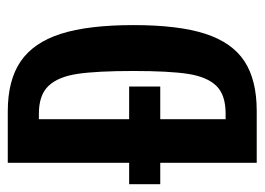

<svg xmlns="http://www.w3.org/2000/svg" viewBox="-116 -554 665 482"><g transform="rotate(-90 216.0 -312.5)"><path d="M394.5 -309.6Q394.5 -196.3 372.6 -128.9Q350.6 -61.5 303.7 -30.8Q256.8 0 178.7 0H48.8V-242.2H-4.9V-320.3H48.8V-625H177.7Q255.9 -625 303.2 -592.8Q350.6 -560.5 372.6 -491.7Q394.5 -422.9 394.5 -309.6ZM279.3 -309.6Q279.3 -401.4 272 -450.2Q264.6 -499 241.7 -522.9Q218.8 -546.9 171.9 -546.9H158.2V-320.3H240.2V-242.2H158.2V-78.1H171.9Q219.7 -78.1 242.2 -101.6Q264.6 -125 272 -172.4Q279.3 -219.7 279.3 -309.6Z"/></g></svg>

Font: Sudo
Style: Bold
Weight: 700
Monospace: yes
Designer: Jens Kutilek
Foundry: Jens Kutilek
Version: Version 0.040